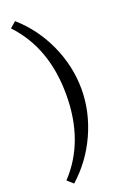

<svg xmlns="http://www.w3.org/2000/svg" viewBox="-172 -792 651 1011"><g transform="rotate(-20 153.5 -286.0)"><path d="M57.1 168.9 24.4 139.6Q178.2 -23.4 178.2 -286.1Q178.2 -549.3 23.9 -712.4L57.1 -741.2Q154.3 -655.8 209 -534.9Q263.7 -414.1 263.7 -286.1Q263.7 -159.2 209 -38.3Q154.3 82.5 57.1 168.9Z"/></g></svg>

Font: Elstob 18pt
Style: Regular
Weight: 400
Designer: Peter S. Baker
Version: Version 1.015